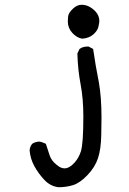

<svg xmlns="http://www.w3.org/2000/svg" viewBox="-20 -657 540 804"><path d="M225 127Q191 123 166 96.5Q141 70 124 39Q107 8 104 -27Q105 -43 115 -55Q129 -64 146 -64Q151 -64 172 -55Q180 -31 187.5 -7.5Q195 16 217 33Q234 48 250 48Q271 48 293 23Q310 4 319 -24Q329 -58 329 -169Q329 -244 317.5 -304Q306 -364 304 -433L313 -452Q327 -462 345 -462H351L370 -452Q380 -382 394 -312Q405 -250 405 -164Q405 -151 404 -92Q403 -33 390.5 5Q378 43 346.5 76Q315 109 286.5 118Q258 127 225 127ZM324 -495Q301 -499 282.5 -519.5Q264 -540 264 -567Q264 -570 265 -586.5Q266 -603 287 -622Q303 -637 322 -637Q353 -637 380 -609Q396 -591 396 -569Q396 -564 392.5 -546.5Q389 -529 371 -513Q353 -497 324 -495Z"/></svg>

Font: Xiaolai Mono SC
Style: Regular
Weight: 400
Monospace: yes
Designer: LXGW / Nozomi Seto
Version: Version 3.113;September 30, 2024